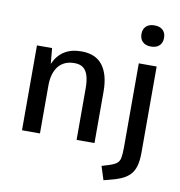

<svg xmlns="http://www.w3.org/2000/svg" viewBox="-102 -868 1106 1177"><g transform="rotate(10 451.0 -279.5)"><path d="M75.7 0V-528.3H169.9L178.7 -431.2Q202.1 -484.9 245.1 -512.2Q288.1 -539.6 351.6 -539.6Q440.9 -539.6 483.9 -482.4Q526.9 -425.3 526.9 -320.8V0H415.5V-319.8Q415.5 -365.2 406.7 -396.7Q397.9 -428.2 377.7 -444.8Q357.4 -461.4 321.8 -461.4Q287.1 -461.4 261.7 -449.5Q236.3 -437.5 220 -415.8Q203.6 -394 195.6 -364.5Q187.5 -335 187.5 -300.3V0ZM620.6 214.8 593.8 130.4 629.4 119.6Q667.5 108.4 684.1 95.7Q700.7 83 705.1 59.6Q709.5 36.1 709.5 -6.8V-528.3H820.8V8.3Q820.8 58.6 811 92Q801.3 125.5 780.5 147Q759.8 168.5 728.5 182.1Q697.3 195.8 654.3 206.1ZM764.6 -642.6Q731.4 -642.6 712.9 -660.2Q694.3 -677.7 694.3 -709.5Q694.3 -739.7 712.9 -757.1Q731.4 -774.4 764.6 -774.4Q797.9 -774.4 816.4 -757.1Q835 -739.7 835 -709.5Q835 -677.7 816.4 -660.2Q797.9 -642.6 764.6 -642.6Z"/></g></svg>

Font: Comme Medium
Style: Regular
Weight: 500
Version: Version 1.000;gftools[0.9.27]